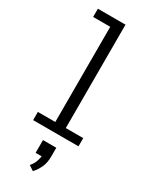

<svg xmlns="http://www.w3.org/2000/svg" viewBox="-228 -711 780 988"><g transform="rotate(30 161.5 -217.5)"><path d="M34.2 0V-48.8H137.7V-614.3H36.1V-663.1H200.2V-48.8H303.7V0ZM164.1 228 134.8 208.5Q151.9 188.5 158.7 167.7Q165.5 147 165.5 128.9L184.6 139.2H129.4V63.5H208.5V115.2Q208.5 151.9 196.3 179Q184.1 206.1 164.1 228Z"/></g></svg>

Font: Anaheim
Style: Regular
Weight: 400
Designer: Vernon Adams
Foundry: Vernon Adams
Version: Version 2.001